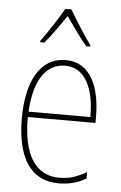

<svg xmlns="http://www.w3.org/2000/svg" viewBox="-55 -802 537 851"><g transform="rotate(5 214.0 -376.5)"><path d="M228 -763H201C177 -720 129 -647 103 -613V-606H121C151 -640 188 -695 214 -732C242 -693 277 -641 308 -606H325V-613C305 -638 254 -718 228 -763ZM223 -537C106 -537 51 -423 51 -263C51 -97 108 10 239 10C287 10 325 -2 360 -22V-51C317 -26 282 -15 239 -15C131 -15 76 -106 77 -271H378V-298C378 -424 337 -537 223 -537ZM223 -512C314 -512 354 -417 353 -295H78C86 -440 140 -512 223 -512Z"/></g></svg>

Font: Noto Sans Thai Looped Condensed Thin
Style: Regular
Weight: 100
Width: 3
Designer: Sasikarn Vongin, Ben Mitchell
Foundry: The Fontpad Ltd
Version: Version 1.001